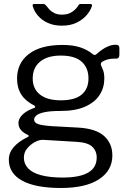

<svg xmlns="http://www.w3.org/2000/svg" viewBox="-20 -762 642 957"><path d="M556 -539Q566 -539 570.5 -535Q575 -531 575 -523V-488Q575 -479 570.5 -474Q566 -469 555 -470Q539 -470 527 -468Q515 -466 503 -461Q479 -452 483 -438Q488 -427 494 -411.5Q500 -396 500 -370Q500 -326 477 -289.5Q454 -253 405.5 -231Q357 -209 283 -209Q232 -209 203 -203Q174 -197 162 -187Q150 -177 150 -166Q150 -150 171.5 -143Q193 -136 241 -133L370 -126Q458 -121 499 -84Q540 -47 540 13Q540 88 473.5 131.5Q407 175 284 175Q157 175 90.5 138.5Q24 102 24 34Q24 -1 48.5 -29Q73 -57 118 -79Q129 -84 118 -90Q96 -100 84 -114.5Q72 -129 72 -149Q72 -163 81 -177Q90 -191 107.5 -203Q125 -215 150 -224Q156 -226 156 -229Q156 -232 151 -236Q107 -258 86 -291Q65 -324 65 -370Q65 -448 124 -493Q183 -538 291 -538Q343 -538 379.5 -526Q416 -514 441 -493Q447 -488 452 -488Q457 -488 462 -493Q474 -504 489 -514.5Q504 -525 521.5 -532Q539 -539 556 -539ZM283 -262Q353 -262 387 -290.5Q421 -319 421 -371Q421 -424 387 -454.5Q353 -485 283 -485Q216 -485 179.5 -454.5Q143 -424 143 -371Q143 -319 179.5 -290.5Q216 -262 283 -262ZM195 -65Q177 -66 155 -54.5Q133 -43 116 -23Q99 -3 99 24Q99 55 120.5 77.5Q142 100 185.5 111.5Q229 123 293 123Q376 123 419 98.5Q462 74 462 23Q462 -10 439.5 -31Q417 -52 362 -55ZM429 -742Q442 -742 438 -731Q430 -707 410.5 -685Q391 -663 360.5 -648.5Q330 -634 289 -634Q249 -634 219 -647.5Q189 -661 169.5 -683.5Q150 -706 143 -732Q142 -735 143 -738.5Q144 -742 149 -742H195Q201 -742 204 -740Q207 -738 211 -733Q217 -725 226.5 -714.5Q236 -704 251.5 -696.5Q267 -689 289 -689Q320 -689 340.5 -703.5Q361 -718 370 -734Q373 -739 375.5 -740.5Q378 -742 382 -742Z"/></svg>

Font: Libre Franklin
Style: Regular
Weight: 400
Designer: Pablo Impallari, Rodrigo Fuenzalida, Nhung Nguyen
Foundry: Impallari Type
Version: Version 3.000